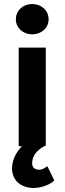

<svg xmlns="http://www.w3.org/2000/svg" viewBox="-20 -728 322 956"><path d="M40 110C40 174 89 208 148 208C178 208 220 196 244 176L250 170L216 100L206 106C194 114 186 117 175 117C155 117 140 107 140 85C140 54 158 22 202 -1L208 -3V-491H73V0H89C66 25 40 62 40 110ZM140 -708C96 -708 59 -677 59 -632C59 -588 96 -557 140 -557C185 -557 222 -588 222 -632C222 -677 185 -708 140 -708Z"/></svg>

Font: Falling Sky
Style: SeBd
Weight: 600
Designer: Paul D. Hunt
Foundry: Adobe Systems Incorporated
Version: Version 1.02